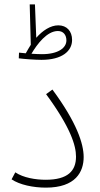

<svg xmlns="http://www.w3.org/2000/svg" viewBox="-20 -854 456 879"><path d="M170 -580C264 -580 310 -620 310 -671C310 -711 286 -738 247 -738C211 -738 175 -714 146 -681L140 -834H116L121 -649C113 -636 105 -623 98 -610C88 -611 77 -612 67 -613L66 -587C88 -584 140 -580 170 -580ZM245 -712C270 -712 284 -694 284 -669C284 -635 247 -606 172 -606C158 -606 141 -607 124 -608C150 -652 195 -712 245 -712ZM33 -33C70 -8 132 5 190 5C327 5 363 -68 363 -135C363 -196 331 -294 220 -444L191 -423C304 -269 328 -187 328 -137C328 -72 291 -31 189 -31C144 -31 87 -40 50 -65Z"/></svg>

Font: Noto Sans Arabic ExtLt
Style: Regular
Weight: 200
Designer: Monotype Design Team, Nadine Chahine, Nizar Qandah and Khaled Hosny
Foundry: Monotype Imaging Inc.
Version: Version 2.012